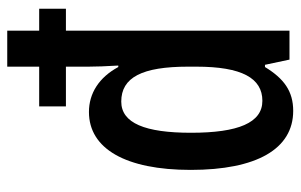

<svg xmlns="http://www.w3.org/2000/svg" viewBox="-166 -634 810 517"><g transform="rotate(-90 238.5 -375.0)"><path d="M199 10C252 10 286 -15 317 -66H323L337 0H415V-602H474V-674H415V-760H318V-674H211V-602H318V-541C318 -521 319 -494 321 -461H317C289 -513 246 -540 196 -540C97 -540 40 -441 40 -266C40 -89 96 10 199 10ZM226 -73C167 -73 140 -138 140 -265C140 -389 166 -453 224 -453C289 -453 318 -397 318 -273V-251C318 -128 287 -73 226 -73Z"/></g></svg>

Font: Noto Sans Bengali ExtraCondensed Medium
Style: Regular
Weight: 500
Width: 2
Designer: Joana Ranito - Universal Thirst; Jelle Bosma - Monotype Design Team
Foundry: Universal Thirst ehf.
Version: Version 3.000